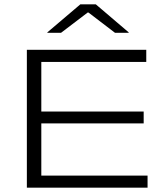

<svg xmlns="http://www.w3.org/2000/svg" viewBox="-20 -870 774 890"><path d="M104.5 0V-639H171.5V0ZM112.5 0V-56H664V0ZM140 -298V-353H646V-298ZM112.5 -583V-639H658V-583ZM352.5 -850H424L576.5 -720V-718H513L390 -812H386.5L263 -718H199.5V-720Z"/></svg>

Font: Anek Latin Expanded Light
Style: Regular
Weight: 300
Width: 7
Designer: Yesha Goshar
Foundry: Ek Type
Version: Version 1.003